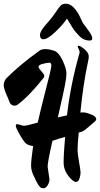

<svg xmlns="http://www.w3.org/2000/svg" viewBox="-30 -964 537 1032"><path d="M62 -297 96 -288Q114 -288 173 -305Q184 -356 208 -450Q246 -595 246 -611Q246 -627 236 -627Q224 -627 200.5 -621Q177 -615 177 -605Q177 -598 192.5 -581Q208 -564 208 -557.5Q208 -551 207 -549Q129 -450 68 -404Q58 -396 48 -396Q26 -396 17 -426Q15 -433 7 -450Q-10 -488 -10 -507.5Q-10 -527 6 -545Q76 -615 180 -690Q192 -700 213 -700Q234 -700 260 -691.5Q286 -683 306.5 -639Q327 -595 327 -570.5Q327 -546 319 -505.5Q311 -465 281 -333L330 -344Q349 -508 396 -674Q398 -680 398 -685.5Q398 -691 393 -700Q388 -709 388 -713.5Q388 -718 393.5 -718Q399 -718 406 -713Q447 -686 447 -661Q447 -649 444 -637Q417 -513 402 -359Q408 -360 419 -360Q430 -360 458.5 -349.5Q487 -339 487 -323Q487 -317 480 -311Q473 -305 447 -282.5Q421 -260 412 -257Q403 -254 393 -251Q387 -185 387 -160.5Q387 -136 395 -92.5Q403 -49 403 -35.5Q403 -22 397 -4Q391 14 378 14Q370 14 357 3Q312 -39 312 -89.5Q312 -140 320 -228Q289 -220 252 -207Q226 -94 226 -68L236 0Q236 16 226 32Q216 48 203.5 48Q191 48 183 39Q175 30 165.5 11Q156 -8 156 -9Q137 -44 137 -73Q137 -102 148 -179Q116 -183 103 -199Q90 -215 72.5 -246.5Q55 -278 55 -287.5Q55 -297 62 -297ZM466 -758Q466 -746 451.5 -746Q437 -746 422 -752Q407 -758 391.5 -775.5Q376 -793 370.5 -799.5Q365 -806 348 -834.5Q331 -863 330 -864Q309 -832 267.5 -792.5Q226 -753 203 -753Q185 -753 185 -776Q185 -799 230 -847Q252 -872 268.5 -897Q285 -922 295 -933Q305 -944 325 -944Q345 -944 365 -924.5Q385 -905 399.5 -874Q414 -843 415.5 -840.5Q417 -838 428 -823.5Q439 -809 446 -799Q466 -772 466 -758Z"/></svg>

Font: Devonshire
Style: Regular
Weight: 400
Designer: Astigmatic (AOETI)
Foundry: Astigmatic (AOETI)
Version: Version 1.001